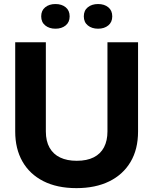

<svg xmlns="http://www.w3.org/2000/svg" viewBox="-20 -943 776 972"><path d="M367 9.4Q268.9 9.4 199.4 -26Q130 -61.4 93.5 -125.7Q57 -190 57 -277.1V-729H212.1V-277.6Q212.1 -228.6 230.9 -195.4Q249.7 -162.1 284.6 -145.6Q319.4 -129 368.4 -129Q420 -129 454.6 -146.6Q489.1 -164.1 506.6 -197.5Q524 -230.9 524 -277.6V-729H678.9V-277.1Q678.9 -187.1 640.8 -123.1Q602.7 -59 532.9 -24.8Q463 9.4 367 9.4ZM476.5 -797.7Q445.1 -797.7 424.7 -814.2Q404.3 -830.7 404.3 -860.1Q404.3 -889.9 424.6 -906.2Q444.9 -922.6 476.5 -922.6Q508.1 -922.6 528.2 -906.2Q548.3 -889.9 548.3 -860.1Q548.3 -830.7 528.1 -814.2Q507.9 -797.7 476.5 -797.7ZM260.8 -797.7Q229.4 -797.7 209 -814.2Q188.6 -830.7 188.6 -860.1Q188.6 -889.9 208.9 -906.2Q229.2 -922.6 260.8 -922.6Q292.4 -922.6 312.5 -906.2Q332.6 -889.9 332.6 -860.1Q332.6 -830.7 312.4 -814.2Q292.2 -797.7 260.8 -797.7Z"/></svg>

Font: Mona Sans ExtraLight
Style: Regular
Weight: 200
Designer: Deni Anggara
Foundry: GitHub
Version: Version 2.000